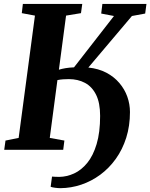

<svg xmlns="http://www.w3.org/2000/svg" viewBox="-20 -763 766 978"><path d="M287.5 195.5Q276.5 195.5 261 193.5Q245.5 191.5 238 188.5L245 136.5Q251 137 261.5 137.5Q272 138 282.5 138Q320.5 137.5 357.5 120.5Q394.5 103.5 424.5 66.8Q454.5 30 472.2 -29.2Q490 -88.5 490 -172.5Q490 -239 469.5 -280.2Q449 -321.5 413 -340.8Q377 -360 330.5 -360Q317 -360 301.8 -359Q286.5 -358 272.5 -355L233.5 -60.5L308 -47L302 0H1.5L8 -47L75 -60.5L158 -683.5L91 -696L96.5 -743H399L392.5 -696L316.5 -683.5L280 -408Q295 -412.5 314 -415.8Q333 -419 357 -420L560.5 -681.5L495.5 -694L501.5 -743H726L719.5 -694L652 -681.5L430 -419Q482 -413.5 521.5 -392.8Q561 -372 588 -340.2Q615 -308.5 628.5 -270.5Q642 -232.5 642 -192.5Q642 -121.5 623 -61.5Q604 -1.5 570 46Q536 93.5 491 126.8Q446 160 394.2 177.5Q342.5 195 287.5 195.5Z"/></svg>

Font: Merriweather 28pt ExtraBold
Style: Italic
Weight: 800
Italic angle: -7.8°
Version: Version 2.101